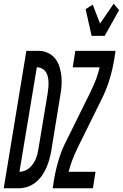

<svg xmlns="http://www.w3.org/2000/svg" viewBox="-65 -1007 657 1027"><path d="M-45 0 76 -735H146Q172 -734 194.5 -722.5Q217 -711 231.5 -692Q246 -673 253.5 -648.5Q261 -624 263.5 -598Q266 -572 264 -546Q262 -520 257 -493L209 -199Q205 -176 198.5 -153Q192 -130 182 -107.5Q172 -85 157.5 -65Q143 -45 123 -29.5Q103 -14 80 -7Q57 0 34 0ZM39 -88Q53 -88 67 -93.5Q81 -99 92 -108.5Q103 -118 112 -131Q121 -144 126.5 -157.5Q132 -171 135.5 -185Q139 -199 141 -213L190 -508Q192 -523 193.5 -538Q195 -553 194.5 -567.5Q194 -582 191 -596Q188 -610 180.5 -621.5Q173 -633 160.5 -640Q148 -647 133 -647H132ZM425 -815 393 -958 431 -982 470 -881 543 -987 572 -953 495 -815ZM217 0 224 -46Q233 -100 249.5 -154.5Q266 -209 293 -260L423 -523V-524Q438 -554 449.5 -585Q461 -616 468 -647H324L338 -735H553L546 -689Q537 -635 520.5 -580.5Q504 -526 478 -475L348 -212V-211Q333 -181 321.5 -150Q310 -119 302 -88H446L432 0Z"/></svg>

Font: Iosevka Term Curly Semibold
Style: Italic
Weight: 600
Italic angle: -9°
Designer: Belleve Invis
Foundry: Belleve Invis
Version: Version 32.3.0